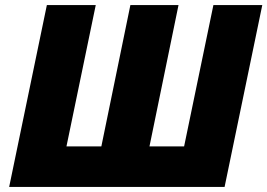

<svg xmlns="http://www.w3.org/2000/svg" viewBox="-20 -734 1050 754"><path d="M16 0H862L1010 -714H818L703 -159H567L681 -714H492L378 -159H241L356 -714H164Z"/></svg>

Font: Noto Sans UI Black
Style: Italic
Weight: 900
Italic angle: -372°
Designer: Monotype Design Team
Foundry: Monotype Imaging Inc.
Version: Version 1.901